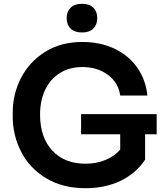

<svg xmlns="http://www.w3.org/2000/svg" viewBox="-20 -972 872 1011"><path d="M47 -359V-381Q47 -476 90.5 -561Q134 -646 217 -698.5Q300 -751 414 -751Q508 -751 583 -715.5Q658 -680 703 -615.5Q748 -551 756 -469H613Q603 -538 547.5 -578.5Q492 -619 414 -619Q346 -619 295.5 -587.5Q245 -556 218 -499.5Q191 -443 191 -369Q191 -248 255.5 -179Q320 -110 430 -110Q488 -110 535 -129.5Q582 -149 613 -184V-265H407V-371H805V-265H744V-131Q696 -59 615 -20Q534 19 430 19Q310 19 223 -33.5Q136 -86 91.5 -172.5Q47 -259 47 -359ZM331 -877Q331 -911 352 -931.5Q373 -952 412 -952Q451 -952 471.5 -931.5Q492 -911 492 -877Q492 -842 471.5 -821.5Q451 -801 412 -801Q373 -801 352 -821.5Q331 -842 331 -877Z"/></svg>

Font: Sora-SIA SemiBold
Style: Regular
Weight: 600
Designer: Jonathan Barnbrook, Julián Moncada
Foundry: Barnbrook Fonts
Version: Version 2.000